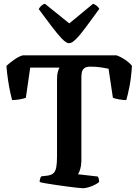

<svg xmlns="http://www.w3.org/2000/svg" viewBox="-20 -997 734 1017"><path d="M419 0Q412 0 389 -2.5Q366 -5 336 -9Q306 -13 275.5 -17.5Q245 -22 221.5 -26Q198 -30 190 -33Q190 -42 193 -51.5Q196 -61 199 -63L233 -67Q253 -70 263.5 -80Q274 -90 278 -111Q282 -132 282 -167V-574Q282 -602 286.5 -617Q291 -632 295 -639H140L117 -479Q107 -475 86 -471Q65 -467 44 -467Q40 -481 34 -509Q28 -537 22.5 -573.5Q17 -610 14 -648Q29 -662 54 -680Q79 -698 101 -704H597Q620 -696 643.5 -680Q667 -664 679 -648Q675 -586 666 -540Q657 -494 649 -467Q629 -467 608.5 -471Q588 -475 578 -479L555 -633Q541 -636 515.5 -640Q490 -644 458 -644Q437 -644 426.5 -635.5Q416 -627 413.5 -614Q411 -601 411 -586V-141Q410 -117 404.5 -99.5Q399 -82 393 -74L498 -62Q500 -60 502.5 -52Q505 -44 505 -33Q490 -20 463.5 -10Q437 0 419 0ZM346 -768Q331 -768 307.5 -792.5Q284 -817 253.5 -857.5Q223 -898 185 -949Q190 -958 199 -966.5Q208 -975 218 -977L347 -873L473 -977Q483 -974 492.5 -966Q502 -958 506 -950Q468 -898 437.5 -856.5Q407 -815 384 -791.5Q361 -768 346 -768Z"/></svg>

Font: Texturina Medium 12pt SemiBold
Style: Regular
Weight: 600
Version: Version 1.002